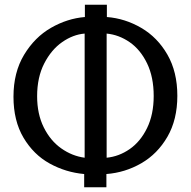

<svg xmlns="http://www.w3.org/2000/svg" viewBox="-20 -736 809 812"><path d="M430 56H336V0Q258 -7 190 -44.5Q122 -82 79.5 -153.5Q37 -225 37 -327Q37 -430 82 -504.5Q127 -579 196 -618.5Q265 -658 339 -664V-716H432V-664Q509 -658 577.5 -618Q646 -578 688 -505Q730 -432 730 -331Q730 -230 688 -157.5Q646 -85 577.5 -45.5Q509 -6 430 0ZM338 -594Q289 -590 243 -558Q197 -526 167 -467.5Q137 -409 137 -329Q137 -254 165 -197.5Q193 -141 239 -108.5Q285 -76 338 -69ZM431 -69Q483 -74 528.5 -105.5Q574 -137 602 -194.5Q630 -252 630 -330Q630 -410 602 -468Q574 -526 528.5 -557.5Q483 -589 431 -594Z"/></svg>

Font: LINE Seed Sans KR Regular
Style: Regular
Weight: 400
Designer: LINE VX Design & Sandoll Inc & Dalton Maag Ltd
Foundry: Sandoll Inc.
Version: Version 1.000